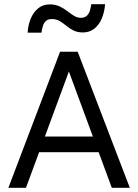

<svg xmlns="http://www.w3.org/2000/svg" viewBox="-20 -897 660 917"><path d="M152 -170V-245H464V-170ZM20 0 267 -650H351L600 0H514L297 -588H321L104 0ZM376 -742Q350 -742 331 -751.5Q312 -761 296.5 -774Q281 -787 265 -796.5Q249 -806 228 -806Q208 -806 198 -795.5Q188 -785 184 -770Q180 -755 178 -741H112Q114 -778 127 -808.5Q140 -839 162.5 -857.5Q185 -876 218 -876Q244 -876 264.5 -866.5Q285 -857 301.5 -844Q318 -831 333.5 -821.5Q349 -812 366 -812Q385 -812 395.5 -822.5Q406 -833 410 -848.5Q414 -864 416 -877H482Q479 -840 466.5 -809.5Q454 -779 431 -760.5Q408 -742 376 -742Z"/></svg>

Font: Syne
Style: Regular
Weight: 400
Designer: Lucas Descroix
Foundry: Bonjour Monde
Version: Version 2.200